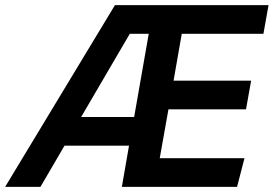

<svg xmlns="http://www.w3.org/2000/svg" viewBox="-75 -730 1069 750"><path d="M-55 0 374 -710H974L954 -598H635L603 -415H906L886 -303H583L549 -112H880L851 0H401L429 -161H177L83 0ZM242 -273H449L506 -598H432Z"/></svg>

Font: Livvic SemiBold
Style: Italic
Weight: 600
Italic angle: -10°
Designer: Jacques Le Bailly, Baron von Fonthausen
Version: Version 1.001; ttfautohint (v1.8.2)